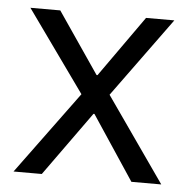

<svg xmlns="http://www.w3.org/2000/svg" viewBox="-43 -559 593 602"><g transform="rotate(5 253.5 -258.0)"><path d="M21 0H110L255 -202H258L392 0H486L300 -266L482 -516H393L257 -324H254L123 -516H29L212 -260Z"/></g></svg>

Font: IBM Plex Arabic
Style: Regular
Weight: 400
Designer: Mike Abbink, Paul van der Laan, Pieter van Rosmalen, Wael Morcos, Khajak Apelian
Foundry: Bold Monday
Version: Version 1.0